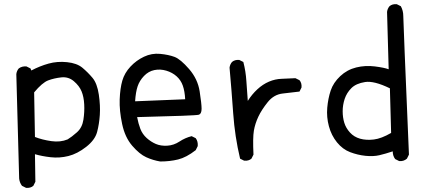

<svg xmlns="http://www.w3.org/2000/svg" viewBox="-20 -780 2040 925"><path d="M105.5 125 85.9 115.2Q74.2 99.6 72.3 80.1L58.6 -422.9Q60.5 -438.5 70.3 -450.2Q85.9 -461.9 107.4 -460L127 -450.2L130.9 -440.4Q171.9 -461.9 213.9 -473.6Q255.9 -485.4 303.2 -480.5Q350.6 -475.6 377 -453.6Q403.3 -431.6 425.8 -404.8Q448.2 -377.9 456.1 -324.2Q463.9 -270.5 460.9 -226.6Q458 -182.6 447.8 -144Q437.5 -105.5 395 -72.3Q352.5 -39.1 309.6 -28.3Q266.6 -17.6 224.1 -22.5Q181.6 -27.3 148.4 -37.1L150.4 95.7L140.6 115.2Q127 127 105.5 125ZM305.7 -108.4Q325.2 -120.1 350.6 -142.6Q376 -165 381.8 -203.1Q387.7 -241.2 385.7 -277.3Q383.8 -313.5 373 -339.8Q362.3 -366.2 335.9 -388.7Q309.6 -411.1 274.9 -407.2Q240.2 -403.3 211.9 -392.6Q183.6 -381.8 144.5 -335L148.4 -120.1Q183.6 -106.4 227.1 -100.1Q270.5 -93.8 305.7 -108.4Z M752 -2Q716.8 -7.8 684.6 -22.5Q652.3 -37.1 617.2 -77.6Q582 -118.2 568.4 -182.6Q554.7 -247.1 556.6 -300.8Q558.6 -354.5 569.3 -391.6Q580.1 -428.7 608.4 -459Q636.7 -489.3 673.8 -506.8Q710.9 -524.4 751.5 -520.5Q792 -516.6 820.8 -505.9Q849.6 -495.1 891.1 -447.3Q932.6 -399.4 941.9 -339.8Q951.2 -280.3 951.2 -255.9Q951.2 -231.4 937 -227.1Q922.9 -222.7 640.6 -215.8Q646.5 -184.6 656.2 -159.2Q666 -133.8 686.5 -115.2Q707 -96.7 731 -86.4Q754.9 -76.2 786.1 -78.1Q817.4 -80.1 844.7 -98.1Q872.1 -116.2 903.3 -124L922.9 -114.3Q934.6 -98.6 932.6 -76.2L922.9 -56.6Q877.9 -21.5 837.9 -11.7Q797.9 -2 752 -2ZM872.1 -301.8Q870.1 -340.8 860.8 -367.2Q851.6 -393.6 831.1 -412.1Q810.5 -430.7 781.2 -439.5Q752 -448.2 723.6 -442.4Q695.3 -436.5 673.8 -414.1Q652.3 -391.6 643.1 -364.3Q633.8 -336.9 630.9 -292Z M1156.2 -5.9 1136.7 -15.6Q1111.3 -122.1 1103.5 -233.4Q1095.7 -344.7 1085.9 -454.1Q1087.9 -469.7 1097.7 -481.4Q1111.3 -493.2 1132.8 -491.2L1152.3 -481.4Q1164.1 -436.5 1167 -388.7Q1169.9 -340.8 1173.8 -293.9Q1193.4 -325.2 1219.7 -349.6Q1246.1 -374 1275.9 -386.7Q1305.7 -399.4 1337.9 -400.4Q1370.1 -401.4 1403.3 -403.3L1422.9 -393.6Q1434.6 -379.9 1432.6 -358.4L1422.9 -338.9Q1386.7 -334 1343.3 -329.6Q1299.8 -325.2 1270 -288.1Q1240.2 -251 1224.6 -217.8Q1209 -184.6 1203.1 -150.4Q1197.3 -116.2 1201.2 -35.2L1191.4 -15.6Q1177.7 -3.9 1156.2 -5.9Z M1903.3 -3.9 1883.8 -13.7Q1872.1 -29.3 1872.1 -50.8Q1836.9 -39.1 1807.6 -32.2Q1778.3 -25.4 1740.7 -29.3Q1703.1 -33.2 1667 -46.9Q1630.9 -60.5 1603.5 -94.2Q1576.2 -127.9 1564.5 -171.9Q1552.7 -215.8 1556.6 -260.7Q1560.5 -305.7 1573.2 -343.8Q1585.9 -381.8 1619.1 -413.1Q1652.3 -444.3 1696.3 -455.1Q1740.2 -465.8 1786.1 -460Q1832 -454.1 1852.5 -446.3L1844.7 -722.7Q1846.7 -738.3 1856.4 -750Q1870.1 -761.7 1891.6 -759.8L1911.1 -750Q1922.9 -728.5 1922.9 -703.1Q1922.9 -677.7 1950.2 -35.2L1940.4 -15.6Q1924.8 -2 1903.3 -3.9ZM1864.3 -139.6 1858.4 -354.5Q1782.2 -391.6 1738.8 -384.8Q1695.3 -377.9 1672.9 -355.5Q1650.4 -333 1640.6 -303.7Q1630.9 -274.4 1630.9 -244.1Q1630.9 -213.9 1638.7 -188.5Q1646.5 -163.1 1666 -141.6Q1685.5 -120.1 1714.8 -111.8Q1744.1 -103.5 1780.8 -107.9Q1817.4 -112.3 1864.3 -139.6Z"/></svg>

Font: NaikaiFont
Style: Regular
Weight: 400
Version: Version 1.67